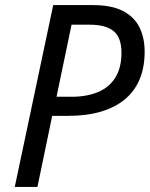

<svg xmlns="http://www.w3.org/2000/svg" viewBox="-20 -734 588 754"><path d="M38 0 189 -714H345Q418 -714 462.5 -691Q507 -668 527.5 -627Q548 -586 548 -531Q548 -470 528.5 -423Q509 -376 470.5 -344Q432 -312 376 -295.5Q320 -279 247 -279H185L127 0ZM261 -354Q321 -354 365 -372.5Q409 -391 433 -429.5Q457 -468 457 -527Q457 -586 426.5 -611.5Q396 -637 333 -637H261L202 -354Z"/></svg>

Font: Noto Sans Display
Style: Italic
Weight: 400
Italic angle: -12°
Designer: Monotype Design Team
Foundry: Monotype Imaging Inc.
Version: Version 2.003